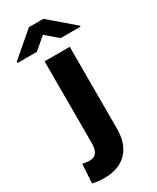

<svg xmlns="http://www.w3.org/2000/svg" viewBox="-308 -806 888 1087"><g transform="rotate(-30 136.0 -263.0)"><path d="M232.4 -528.3V6.3Q232.4 106 179.7 159.7Q127 213.4 32.7 213.4Q-9.3 213.4 -44.9 205.1L-37.6 80.6Q-13.2 86.4 10.3 86.4Q67.9 86.4 67.9 5.4V-528.3ZM342.3 -603V-596.7H212.4L134.8 -663.1L57.1 -596.7H-69.8V-605L87.9 -740.2H182.1Z"/></g></svg>

Font: Roboto
Style: Regular
Weight: 900
Designer: Google
Version: Version 2.001171; 2014